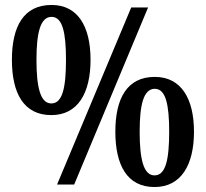

<svg xmlns="http://www.w3.org/2000/svg" viewBox="-20 -744 830 774"><path d="M187 -280C294 -280 345 -369 345 -503C345 -637 294 -724 188 -724C75 -724 28 -637 28 -503C28 -369 75 -280 187 -280ZM210 0H279L577 -714H509ZM187 -327C143 -327 127 -391 127 -503C127 -613 143 -676 188 -676C232 -676 246 -613 246 -503C246 -391 232 -327 187 -327ZM603 10C710 10 762 -79 762 -213C762 -347 710 -434 604 -434C492 -434 445 -347 445 -213C445 -79 492 10 603 10ZM603 -37C559 -37 543 -101 543 -213C543 -323 559 -386 604 -386C648 -386 662 -323 662 -213C662 -101 648 -37 603 -37Z"/></svg>

Font: Noto Serif Condensed
Style: Bold
Weight: 700
Width: 3
Designer: Monotype Design Team
Foundry: Monotype Imaging Inc.
Version: Version 2.015